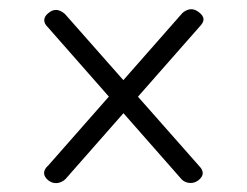

<svg xmlns="http://www.w3.org/2000/svg" viewBox="-20 -551 540 420"><path d="M85.5 -156.5Q67 -172.5 86 -189.5L379 -522.5Q387.5 -530 396.8 -530.8Q406 -531.5 415.5 -524Q425 -516.5 425.2 -509Q425.5 -501.5 416 -492L123 -159Q114.5 -151.5 104.8 -150.5Q95 -149.5 85.5 -156.5ZM414.5 -157Q405.5 -150 395 -150.8Q384.5 -151.5 377.5 -158.5L85.5 -490.5Q76.5 -499 76.8 -507.2Q77 -515.5 86 -522.5Q103 -537 122 -520.5L415.5 -188Q423.5 -180 423.5 -172.2Q423.5 -164.5 414.5 -157Z"/></svg>

Font: Fraunces
Style: Regular
Weight: 400
Version: Version 1.000;[b76b70a41]